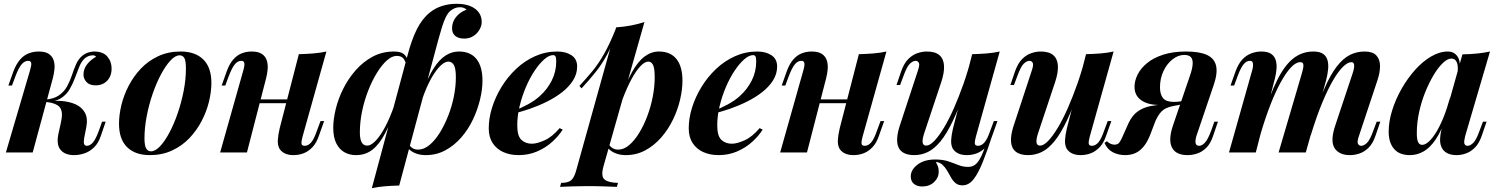

<svg xmlns="http://www.w3.org/2000/svg" viewBox="-20 -802 7884 1010"><path d="M423 -77Q419 -53 422.5 -44Q426 -35 438 -35Q452 -35 467 -50.5Q482 -66 500 -114L517 -162H536L511 -89Q498 -49 474.5 -26.5Q451 -4 423.5 5Q396 14 370 14Q321 14 298 -14.5Q275 -43 288 -101L301 -160Q313 -213 295 -237Q277 -261 212 -267V-271Q258 -274 301 -271Q344 -268 377 -253.5Q410 -239 426.5 -209.5Q443 -180 434 -133ZM470 -511Q456 -511 446 -507Q436 -503 427 -496Q409 -480 397.5 -452Q386 -424 374.5 -392.5Q363 -361 346 -332Q329 -303 300 -285Q271 -267 224 -268L214 -267L216 -278Q262 -281 289.5 -300Q317 -319 332.5 -347Q348 -375 358 -405.5Q368 -436 380 -463.5Q392 -491 412 -508Q428 -521 445 -526Q462 -531 475 -531Q523 -531 545.5 -503.5Q568 -476 567 -439Q567 -415 556.5 -395Q546 -375 527 -364Q508 -353 483 -353Q451 -353 435 -370.5Q419 -388 419 -411Q420 -442 440 -466Q460 -490 485 -503Q483 -507 478.5 -509Q474 -511 470 -511ZM152 0H11L138 -432Q142 -446 144 -457Q146 -468 142.5 -475Q139 -482 128 -482Q110 -482 94.5 -464.5Q79 -447 62 -403L43 -352H24L51 -428Q66 -466 85.5 -488.5Q105 -511 130 -521Q155 -531 184 -531Q219 -531 237.5 -518Q256 -505 262.5 -484Q269 -463 266.5 -438.5Q264 -414 258 -391Z M925 -511Q902 -511 876.5 -483.5Q851 -456 826.5 -410Q802 -364 782.5 -307Q763 -250 751.5 -189.5Q740 -129 740 -74Q740 -38 748.5 -22Q757 -6 774 -6Q797 -6 822 -32.5Q847 -59 871 -104Q895 -149 914.5 -205.5Q934 -262 946 -323Q958 -384 958 -441Q958 -483 949.5 -497Q941 -511 925 -511ZM606 -151Q606 -197 618.5 -249Q631 -301 657 -351Q683 -401 721.5 -441.5Q760 -482 812.5 -506.5Q865 -531 930 -531Q1007 -531 1049.5 -489Q1092 -447 1092 -366Q1092 -320 1079.5 -268Q1067 -216 1041 -166Q1015 -116 976.5 -75.5Q938 -35 885.5 -10.5Q833 14 768 14Q691 14 648.5 -28Q606 -70 606 -151Z M1274 -279H1544V-259H1274ZM1279 0H1138L1260 -432Q1264 -446 1265.5 -457Q1267 -468 1263.5 -475Q1260 -482 1249 -482Q1231 -482 1216 -464.5Q1201 -447 1184 -403L1165 -352H1146L1173 -428Q1187 -466 1206.5 -488.5Q1226 -511 1250.5 -521Q1275 -531 1304 -531Q1339 -531 1358 -518Q1377 -505 1383.5 -484Q1390 -463 1388 -438.5Q1386 -414 1380 -391ZM1572 -85Q1565 -60 1566 -47.5Q1567 -35 1583 -35Q1601 -35 1616.5 -52.5Q1632 -70 1647 -114L1666 -165H1685L1658 -89Q1645 -50 1623.5 -27.5Q1602 -5 1576.5 4.5Q1551 14 1524 14Q1497 14 1478.5 5Q1460 -4 1450 -20Q1440 -39 1441.5 -65.5Q1443 -92 1451 -126L1552 -517Q1593 -518 1629.5 -521Q1666 -524 1697 -531Z M2339 -478Q2320 -478 2298 -457Q2276 -436 2254.5 -400Q2233 -364 2214.5 -317Q2196 -270 2183 -219L2204 -321Q2232 -397 2261.5 -443Q2291 -489 2324 -510Q2357 -531 2394 -531Q2455 -531 2486.5 -491.5Q2518 -452 2518 -377Q2518 -331 2505 -277.5Q2492 -224 2467.5 -172.5Q2443 -121 2406.5 -79Q2370 -37 2323 -11.5Q2276 14 2219 14Q2186 14 2160 2Q2134 -10 2121 -30L2129 -46Q2139 -29 2151 -22Q2163 -15 2179 -15Q2210 -15 2239 -39Q2268 -63 2293 -103Q2318 -143 2337.5 -192.5Q2357 -242 2367.5 -294.5Q2378 -347 2378 -395Q2378 -444 2367 -461Q2356 -478 2339 -478ZM1912 -36Q1929 -36 1950.5 -56Q1972 -76 1996 -116.5Q2020 -157 2043 -217Q2066 -277 2085 -355L2068 -247Q2036 -158 2005.5 -100Q1975 -42 1938.5 -14Q1902 14 1852 14Q1819 14 1792 -1Q1765 -16 1749 -48Q1733 -80 1733 -130Q1733 -174 1746 -228Q1759 -282 1785.5 -335Q1812 -388 1851 -432.5Q1890 -477 1940.5 -504Q1991 -531 2053 -531Q2089 -531 2105.5 -516.5Q2122 -502 2127 -476L2119 -456Q2112 -483 2101 -495.5Q2090 -508 2067 -508Q2042 -508 2015.5 -484.5Q1989 -461 1963.5 -420Q1938 -379 1917.5 -327Q1897 -275 1885 -218Q1873 -161 1873 -105Q1873 -71 1882.5 -53.5Q1892 -36 1912 -36ZM2400 -764Q2384 -764 2371.5 -758.5Q2359 -753 2348 -744Q2335 -732 2324.5 -710.5Q2314 -689 2305 -659.5Q2296 -630 2286 -594L2080 174Q2038 175 2003.5 178Q1969 181 1936 188L2123 -508Q2145 -593 2173 -648.5Q2201 -704 2241 -736Q2269 -759 2305 -770.5Q2341 -782 2381 -782Q2444 -782 2479 -756Q2514 -730 2514 -686Q2514 -666 2502 -645.5Q2490 -625 2469.5 -612Q2449 -599 2422 -599Q2392 -599 2375 -613Q2358 -627 2358 -653Q2358 -686 2378.5 -712Q2399 -738 2434 -751Q2430 -756 2421 -760Q2412 -764 2400 -764Z M2679 -217Q2720 -233 2757 -253Q2794 -273 2820 -297Q2859 -332 2882.5 -378.5Q2906 -425 2906 -479Q2906 -499 2902 -505.5Q2898 -512 2890 -512Q2868 -512 2842.5 -489.5Q2817 -467 2792 -429.5Q2767 -392 2746.5 -344Q2726 -296 2713.5 -244Q2701 -192 2701 -143Q2701 -87 2722.5 -66.5Q2744 -46 2778 -46Q2805 -46 2845 -64Q2885 -82 2924 -128L2940 -120Q2919 -87 2885 -56Q2851 -25 2806 -5.5Q2761 14 2708 14Q2663 14 2627.5 -2Q2592 -18 2571.5 -49.5Q2551 -81 2551 -127Q2551 -180 2568.5 -236Q2586 -292 2618 -344.5Q2650 -397 2695 -439.5Q2740 -482 2795 -506.5Q2850 -531 2912 -531Q2956 -531 2986 -511.5Q3016 -492 3016 -452Q3016 -413 2994.5 -379Q2973 -345 2937 -317Q2901 -289 2856.5 -267Q2812 -245 2765.5 -229Q2719 -213 2678 -204Z M3391 -478Q3371 -478 3347.5 -452.5Q3324 -427 3300.5 -383Q3277 -339 3256 -283Q3235 -227 3221 -166L3239 -268Q3271 -362 3303 -420Q3335 -478 3370.5 -504.5Q3406 -531 3446 -531Q3507 -531 3538.5 -491.5Q3570 -452 3570 -377Q3570 -331 3557.5 -277.5Q3545 -224 3520 -172.5Q3495 -121 3458.5 -79Q3422 -37 3375 -11.5Q3328 14 3271 14Q3239 14 3212.5 2Q3186 -10 3174 -30L3181 -46Q3191 -29 3203.5 -22Q3216 -15 3232 -15Q3262 -15 3290 -39Q3318 -63 3342.5 -103Q3367 -143 3385.5 -192.5Q3404 -242 3414 -294.5Q3424 -347 3424 -395Q3424 -444 3415 -461Q3406 -478 3391 -478ZM3221 -658Q3263 -661 3299.5 -668Q3336 -675 3370 -686L3154 75Q3140 127 3161 143Q3182 159 3231 160L3225 181Q3202 180 3159 178.5Q3116 177 3067 177Q3027 177 2987 178.5Q2947 180 2926 181L2932 160Q2968 160 2984 146.5Q3000 133 3010 98ZM3028 -350Q3064 -389 3096 -427.5Q3128 -466 3158 -519Q3188 -572 3220 -652L3223 -636Q3202 -567 3173.5 -514.5Q3145 -462 3111 -420Q3077 -378 3039 -337Z M3731 -217Q3772 -233 3809 -253Q3846 -273 3872 -297Q3911 -332 3934.5 -378.5Q3958 -425 3958 -479Q3958 -499 3954 -505.5Q3950 -512 3942 -512Q3920 -512 3894.5 -489.5Q3869 -467 3844 -429.5Q3819 -392 3798.5 -344Q3778 -296 3765.5 -244Q3753 -192 3753 -143Q3753 -87 3774.5 -66.5Q3796 -46 3830 -46Q3857 -46 3897 -64Q3937 -82 3976 -128L3992 -120Q3971 -87 3937 -56Q3903 -25 3858 -5.5Q3813 14 3760 14Q3715 14 3679.5 -2Q3644 -18 3623.5 -49.5Q3603 -81 3603 -127Q3603 -180 3620.5 -236Q3638 -292 3670 -344.5Q3702 -397 3747 -439.5Q3792 -482 3847 -506.5Q3902 -531 3964 -531Q4008 -531 4038 -511.5Q4068 -492 4068 -452Q4068 -413 4046.5 -379Q4025 -345 3989 -317Q3953 -289 3908.5 -267Q3864 -245 3817.5 -229Q3771 -213 3730 -204Z M4220 -279H4490V-259H4220ZM4225 0H4084L4206 -432Q4210 -446 4211.5 -457Q4213 -468 4209.5 -475Q4206 -482 4195 -482Q4177 -482 4162 -464.5Q4147 -447 4130 -403L4111 -352H4092L4119 -428Q4133 -466 4152.5 -488.5Q4172 -511 4196.5 -521Q4221 -531 4250 -531Q4285 -531 4304 -518Q4323 -505 4329.5 -484Q4336 -463 4334 -438.5Q4332 -414 4326 -391ZM4518 -85Q4511 -60 4512 -47.5Q4513 -35 4529 -35Q4547 -35 4562.5 -52.5Q4578 -70 4593 -114L4612 -165H4631L4604 -89Q4591 -50 4569.5 -27.5Q4548 -5 4522.5 4.5Q4497 14 4470 14Q4443 14 4424.5 5Q4406 -4 4396 -20Q4386 -39 4387.5 -65.5Q4389 -92 4397 -126L4498 -517Q4539 -518 4575.5 -521Q4612 -524 4643 -531Z M4903 50Q4909 61 4913.5 72Q4918 83 4918 101Q4918 133 4893.5 156Q4869 179 4831 179Q4805 179 4788 165.5Q4771 152 4771 126Q4771 91 4806.5 64Q4842 37 4900 37Q4939 37 4967.5 46.5Q4996 56 5021 66Q5046 76 5073 76Q5100 76 5117.5 57.5Q5135 39 5151.5 -2Q5168 -43 5191 -111L5204 -102Q5175 -13 5150.5 48.5Q5126 110 5101 141.5Q5076 173 5043 173Q5021 173 5007 161.5Q4993 150 4983 132Q4973 114 4962.5 96Q4952 78 4938 65Q4924 52 4903 50ZM5065 -351Q5028 -241 4994 -169.5Q4960 -98 4927.5 -58.5Q4895 -19 4861 -2.5Q4827 14 4789 14Q4747 14 4724.5 -4Q4702 -22 4699.5 -56Q4697 -90 4712 -137L4809 -432Q4819 -461 4813.5 -471.5Q4808 -482 4796 -482Q4783 -482 4767 -467.5Q4751 -453 4733 -403L4715 -355H4696L4721 -428Q4736 -470 4758.5 -492Q4781 -514 4806.5 -522.5Q4832 -531 4855 -531Q4900 -531 4922 -511.5Q4944 -492 4946 -456.5Q4948 -421 4932 -372L4842 -102Q4820 -36 4852 -36Q4871 -36 4895 -61Q4919 -86 4945.5 -130Q4972 -174 4998 -233Q5024 -292 5048 -360Q5072 -428 5090 -499ZM5114 -85Q5107 -60 5108 -47.5Q5109 -35 5125 -35Q5143 -35 5158.5 -52.5Q5174 -70 5189 -114L5208 -165H5227L5200 -89Q5187 -50 5165.5 -27.5Q5144 -5 5118.5 4.5Q5093 14 5066 14Q5039 14 5020.5 5Q5002 -4 4992 -20Q4982 -39 4983.5 -65.5Q4985 -92 4993 -126L5094 -517Q5135 -518 5171.5 -521Q5208 -524 5239 -531Z M5664 -351Q5627 -241 5593 -169.5Q5559 -98 5526.5 -58.5Q5494 -19 5460 -2.5Q5426 14 5388 14Q5346 14 5323.5 -4Q5301 -22 5298.5 -56Q5296 -90 5311 -137L5408 -432Q5418 -461 5412.5 -471.5Q5407 -482 5395 -482Q5382 -482 5366 -467.5Q5350 -453 5332 -403L5314 -355H5295L5320 -428Q5335 -470 5357.5 -492Q5380 -514 5405.5 -522.5Q5431 -531 5454 -531Q5499 -531 5521 -511.5Q5543 -492 5545 -456.5Q5547 -421 5531 -372L5441 -102Q5419 -36 5451 -36Q5470 -36 5494 -61Q5518 -86 5544.5 -130Q5571 -174 5597 -233Q5623 -292 5647 -360Q5671 -428 5689 -499ZM5713 -85Q5706 -60 5707 -47.5Q5708 -35 5724 -35Q5742 -35 5757.5 -52.5Q5773 -70 5788 -114L5807 -165H5826L5799 -89Q5786 -50 5764.5 -27.5Q5743 -5 5717.5 4.5Q5692 14 5665 14Q5638 14 5619.5 5Q5601 -4 5591 -20Q5581 -39 5582.5 -65.5Q5584 -92 5592 -126L5693 -517Q5734 -518 5770.5 -521Q5807 -524 5838 -531Z M6238 -399Q6253 -441 6254 -466Q6255 -491 6244 -502Q6233 -513 6210 -513Q6177 -513 6147.5 -489.5Q6118 -466 6100 -427.5Q6082 -389 6082 -342Q6082 -306 6098 -286Q6114 -266 6155 -266Q6170 -266 6186 -268Q6202 -270 6215 -273L6214 -257Q6189 -254 6151.5 -252Q6114 -250 6077 -250Q6018 -250 5983 -275Q5948 -300 5948 -345Q5948 -377 5964.5 -410Q5981 -443 6014.5 -470.5Q6048 -498 6099.5 -514.5Q6151 -531 6220 -531Q6290 -531 6329 -513Q6368 -495 6377 -456.5Q6386 -418 6365 -356L6273 -85Q6269 -70 6268.5 -59Q6268 -48 6273 -41.5Q6278 -35 6288 -35Q6302 -35 6317.5 -50.5Q6333 -66 6351 -114L6368 -162H6387L6362 -89Q6349 -48 6326.5 -25.5Q6304 -3 6278 5.5Q6252 14 6227 14Q6166 14 6145.5 -25Q6125 -64 6149 -138ZM5803 -59Q5812 -50 5822.5 -45.5Q5833 -41 5842 -41Q5860 -41 5868 -52Q5876 -63 5883 -79L5917 -155Q5937 -197 5966.5 -217Q5996 -237 6032.5 -244Q6069 -251 6108 -253Q6139 -255 6159 -258.5Q6179 -262 6204 -265L6198 -253Q6173 -248 6153 -244.5Q6133 -241 6116 -233.5Q6099 -226 6085 -210Q6071 -194 6058 -165L6034 -102Q6017 -56 5996 -31Q5975 -6 5951 4Q5927 14 5899 14Q5864 14 5835 -0.5Q5806 -15 5790 -50Z M6586 0H6445L6567 -432Q6571 -445 6571.5 -456.5Q6572 -468 6569 -475Q6566 -482 6554 -482Q6537 -482 6522 -464Q6507 -446 6491 -403L6472 -352H6453L6480 -428Q6495 -468 6516 -490Q6537 -512 6563 -521.5Q6589 -531 6615 -531Q6649 -531 6667 -518.5Q6685 -506 6691 -485Q6697 -464 6695 -439.5Q6693 -415 6687 -391ZM6828 -415Q6833 -432 6835.5 -445.5Q6838 -459 6835 -467Q6832 -475 6820 -475Q6797 -475 6771 -447.5Q6745 -420 6717.5 -370Q6690 -320 6663 -251Q6636 -182 6612 -100L6617 -169Q6659 -302 6699 -381.5Q6739 -461 6785 -496Q6831 -531 6889 -531Q6922 -531 6939.5 -519Q6957 -507 6963 -486Q6969 -465 6966.5 -438Q6964 -411 6956 -380L6849 0H6706ZM7095 -415Q7104 -441 7103.5 -458Q7103 -475 7089 -475Q7070 -475 7045.5 -451.5Q7021 -428 6993 -380.5Q6965 -333 6935 -260.5Q6905 -188 6875 -90L6877 -144Q6913 -258 6945.5 -333Q6978 -408 7011.5 -451.5Q7045 -495 7081 -513Q7117 -531 7158 -531Q7201 -531 7220 -510.5Q7239 -490 7239.5 -456Q7240 -422 7226 -380L7128 -85Q7118 -56 7123.5 -45.5Q7129 -35 7141 -35Q7154 -35 7170 -49.5Q7186 -64 7204 -114L7222 -162H7241L7216 -89Q7202 -47 7179.5 -25Q7157 -3 7131.5 5.5Q7106 14 7081 14Q7052 14 7032 4.5Q7012 -5 7001 -22Q6988 -42 6989.5 -73Q6991 -104 7005 -145Z M7461 -40Q7477 -40 7496 -57Q7515 -74 7535 -106.5Q7555 -139 7574 -186Q7593 -233 7609 -295L7587 -186Q7562 -112 7532 -68Q7502 -24 7468 -5Q7434 14 7397 14Q7341 14 7313 -19Q7285 -52 7285 -109Q7285 -163 7303.5 -222Q7322 -281 7353.5 -336Q7385 -391 7424.5 -435Q7464 -479 7508.5 -505Q7553 -531 7596 -531Q7629 -531 7647 -505Q7665 -479 7658 -424L7647 -418Q7652 -454 7643.5 -474Q7635 -494 7615 -494Q7595 -494 7570.5 -471Q7546 -448 7522 -408Q7498 -368 7477.5 -317.5Q7457 -267 7445 -211.5Q7433 -156 7433 -102Q7433 -68 7440 -54Q7447 -40 7461 -40ZM7673 -516Q7716 -517 7751 -520.5Q7786 -524 7818 -531L7687 -85Q7684 -72 7682.5 -60.5Q7681 -49 7685.5 -42Q7690 -35 7701 -35Q7714 -35 7730 -50.5Q7746 -66 7763 -114L7781 -162H7800L7775 -89Q7761 -48 7739 -26Q7717 -4 7692 5Q7667 14 7643 14Q7591 14 7569 -17Q7554 -39 7555.5 -71.5Q7557 -104 7569 -146Z"/></svg>

Font: Playfair Display
Style: Bold Italic
Weight: 700
Italic angle: -14°
Designer: Claus Eggers Sørensen
Foundry: Claus Eggers Sørensen
Version: Version 1.203